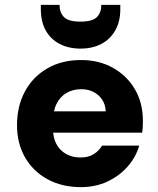

<svg xmlns="http://www.w3.org/2000/svg" viewBox="-20 -758 652 790"><path d="M313 12Q235 12 175.5 -20.5Q116 -53 83 -110.5Q50 -168 50 -243Q50 -321 82.5 -381.5Q115 -442 174.5 -476.5Q234 -511 313 -511Q388 -511 445.5 -478.5Q503 -446 535.5 -390Q568 -334 568 -261Q568 -251 567.5 -238.5Q567 -226 565 -212H156V-300H415Q413 -341 384.5 -366Q356 -391 314 -391Q281 -391 254.5 -376Q228 -361 213 -331.5Q198 -302 198 -257V-227Q198 -193 211.5 -166.5Q225 -140 251 -125Q277 -110 311 -110Q344 -110 366 -124Q388 -138 400 -159H553Q539 -111 505 -72.5Q471 -34 422 -11Q373 12 313 12ZM311 -558Q262 -558 225 -577.5Q188 -597 168 -633Q148 -669 148 -721V-738H225Q225 -706 243.5 -687.5Q262 -669 311 -669Q360 -669 378.5 -687.5Q397 -706 397 -738H475V-720Q475 -669 454 -632.5Q433 -596 396.5 -577Q360 -558 311 -558Z"/></svg>

Font: DM Sans 20pt Black
Style: Regular
Weight: 900
Version: Version 4.004;gftools[0.9.30]